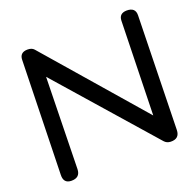

<svg xmlns="http://www.w3.org/2000/svg" viewBox="-133 -888 1063 1046"><g transform="rotate(-20 398.5 -364.5)"><path d="M647.5 -161.6 163.6 -719.2Q150.9 -733.9 125 -733.4Q81.1 -732.4 80.1 -690.9L63.5 -29.3Q62 19.5 106.4 20.5Q158.7 21.5 159.7 -28.3L170.9 -559.1L651.9 -11.2Q665.5 4.4 687.5 5.4Q740.2 7.3 741.2 -43.5L756.3 -703.1Q757.3 -748.5 706.5 -748.5Q662.1 -747.6 661.1 -706.1Z"/></g></svg>

Font: Comic Relief
Style: Regular
Weight: 400
Designer: Jeff Davis
Foundry: Loudifier
Version: Version 1.200; ttfautohint (v1.8.4.7-5d5b)